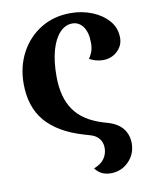

<svg xmlns="http://www.w3.org/2000/svg" viewBox="-82 -592 648 839"><g transform="rotate(-10 242.0 -172.0)"><path d="M342 188Q297 188 273 154Q305 142 319.5 121Q334 100 334 75Q334 58 328 45Q322 32 310 22.5Q298 13 279 8L252 0Q142 -33 88 -97Q34 -161 34 -263Q34 -339 66.5 -400Q99 -461 156.5 -496.5Q214 -532 289 -532Q340 -532 384.5 -514Q429 -496 456.5 -464Q484 -432 484 -388Q484 -354 458 -329.5Q432 -305 394 -305Q378 -305 360.5 -310Q343 -315 334 -322Q343 -333 349 -349.5Q355 -366 355 -388Q355 -435 336.5 -460.5Q318 -486 289 -486Q257 -486 232.5 -459.5Q208 -433 194.5 -385Q181 -337 181 -270Q181 -176 221 -119.5Q261 -63 347 -37L364 -32Q410 -19 432 8.5Q454 36 454 75Q454 122 421.5 155Q389 188 342 188Z"/></g></svg>

Font: Arima Thin
Style: Regular
Weight: 100
Designer: Joana Correia and Natanael Gama
Foundry: NDISCOVER
Version: Version 1.101;gftools[0.9.23]